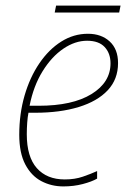

<svg xmlns="http://www.w3.org/2000/svg" viewBox="-20 -658 471 688"><path d="M207 10Q164 10 128 -9Q92 -28 70.5 -69Q49 -110 49 -175Q49 -250 68 -315.5Q87 -381 121 -431Q155 -481 199.5 -509Q244 -537 295 -537Q343 -537 373 -509.5Q403 -482 403 -432Q403 -374 366 -334.5Q329 -295 262 -274.5Q195 -254 106 -254H82Q79 -239 77.5 -218.5Q76 -198 76 -177Q76 -96 112 -55.5Q148 -15 212 -15Q248 -15 277 -25Q306 -35 328 -45V-18Q309 -7 276.5 1.5Q244 10 207 10ZM118 -279Q240 -279 308 -321Q376 -363 376 -431Q376 -467 355 -489.5Q334 -512 292 -512Q249 -512 207 -483.5Q165 -455 132.5 -402.5Q100 -350 86 -279ZM176 -613 181 -638H412L407 -613Z"/></svg>

Font: Noto Sans SemiCondensed Thin
Style: Italic
Weight: 100
Width: 4
Italic angle: -12°
Designer: Monotype Design Team
Foundry: Monotype Imaging Inc.
Version: Version 2.013; ttfautohint (v1.8.4.7-5d5b)